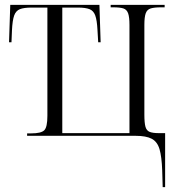

<svg xmlns="http://www.w3.org/2000/svg" viewBox="-20 -556 717 786"><path d="M644 141Q642 85 633 54.5Q624 24 601 12Q578 0 535 0H91V-10H108Q148 -10 161 -22.5Q174 -35 174 -82V-525H110Q78 -525 61.5 -518.5Q45 -512 38 -492.5Q31 -473 29 -432L27 -383H17L22 -536H387L392 -383H382L379 -434Q377 -473 370 -492.5Q363 -512 346.5 -518.5Q330 -525 298 -525H235V-11H510V-454Q510 -486 504.5 -501.5Q499 -517 485 -521.5Q471 -526 444 -526H433V-536H654V-526H640Q612 -526 597 -521.5Q582 -517 576.5 -501.5Q571 -486 571 -454V-87Q571 -53 575.5 -37Q580 -21 593 -16Q606 -11 630 -11H656V210H646Z"/></svg>

Font: Noto Serif Display Condensed Light
Style: Regular
Weight: 300
Width: 3
Designer: Monotype Design Team
Foundry: Monotype Imaging Inc.
Version: Version 2.009